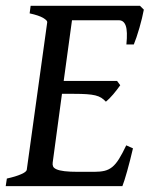

<svg xmlns="http://www.w3.org/2000/svg" viewBox="-21 -635 514 655"><path d="M432.6 -128.9Q427.7 -107.9 422.6 -87.9Q417.5 -67.9 412.6 -50.5Q407.7 -33.2 403.6 -20.3Q399.4 -7.3 396.5 0H-1.5L2.4 -25.9Q33.2 -32.7 51.3 -40.8Q69.3 -48.8 70.3 -55.7L140.1 -559.1Q141.1 -564.9 126.5 -573.7Q111.8 -582.5 80.1 -589.4L83.5 -615.2H456.5L469.7 -602.1Q467.3 -589.4 463.4 -573Q459.5 -556.6 454.6 -539.8Q449.7 -522.9 444.6 -507.8Q439.5 -492.7 435.5 -483.4H410.2Q414.6 -528.3 408 -547.1Q401.4 -565.9 384.3 -565.9H224.6L196.3 -358.9H378.4L389.2 -344.2Q384.3 -337.4 378.2 -329.3Q372.1 -321.3 365.5 -313.5Q358.9 -305.7 352.3 -299.1Q345.7 -292.5 340.3 -288.1Q333 -295.9 324.7 -301.3Q316.4 -306.6 304.2 -309.6Q292 -312.5 274.7 -313.7Q257.3 -314.9 231.9 -314.9H190.4L158.7 -80.1Q157.7 -72.8 160.2 -67.1Q162.6 -61.5 171.9 -57.4Q181.2 -53.2 199 -51Q216.8 -48.8 246.1 -48.8H300.3Q320.8 -48.8 335.4 -52.2Q350.1 -55.7 362.1 -65.4Q374 -75.2 385 -92.8Q396 -110.4 409.7 -139.2Z"/></svg>

Font: Gentium Book Basic
Style: Italic
Weight: 400
Italic angle: -8°
Designer: J. Victor Gaultney and Annie Olsen
Foundry: SIL International
Version: Version 1.102; 2013; Maintenance release